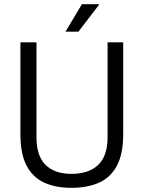

<svg xmlns="http://www.w3.org/2000/svg" viewBox="-20 -889 689 921"><path d="M322 12Q247 12 192 -13Q137 -38 107.5 -94.5Q78 -151 78 -245V-686H155V-230Q155 -141 198.5 -98Q242 -55 323 -55Q406 -55 451 -98Q496 -141 496 -230V-686H571V-245Q571 -151 541 -94.5Q511 -38 455.5 -13Q400 12 322 12ZM294 -737 373 -869H454L455 -866L356 -737Z"/></svg>

Font: Archivo SemiCondensed Light
Style: Regular
Weight: 300
Width: 4
Designer: Hector Gatti
Foundry: Omnibus-Type
Version: Version 2.001